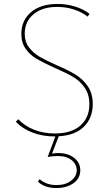

<svg xmlns="http://www.w3.org/2000/svg" viewBox="-20 -683 555 971"><path d="M277 6 243 94Q260 91 275 91Q324 91 355 115.5Q386 140 386 178Q386 219 351.5 243.5Q317 268 264 268Q207 268 172 236L180 223Q215 253 265 253Q311 253 339.5 231Q368 209 368 178Q368 148 342.5 127Q317 106 271 106Q246 106 221 111L260 7H256Q197 7 146 -12Q95 -31 60 -67L72 -80Q106 -45 153.5 -26.5Q201 -8 257 -8Q341 -8 386.5 -48Q432 -88 432 -156Q432 -206 408 -240Q384 -274 349 -294.5Q314 -315 256 -340Q199 -366 166 -385Q133 -404 110.5 -435Q88 -466 88 -512Q88 -580 137 -621.5Q186 -663 271 -663Q317 -663 359.5 -650Q402 -637 433 -613L423 -599Q394 -622 354 -635Q314 -648 269 -648Q193 -648 149 -610.5Q105 -573 105 -513Q105 -472 126.5 -443.5Q148 -415 179.5 -396.5Q211 -378 265 -354Q325 -328 361.5 -306Q398 -284 423.5 -247.5Q449 -211 449 -157Q449 -86 404 -42Q359 2 277 6Z"/></svg>

Font: Ysabeau Thin
Style: Regular
Weight: 200
Designer: Christian Thalmann (Catharsis Fonts)
Version: Version 0.003